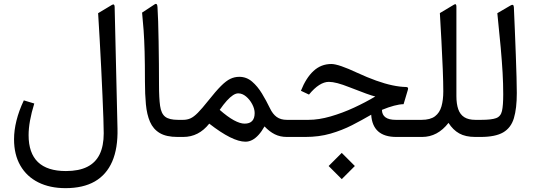

<svg xmlns="http://www.w3.org/2000/svg" viewBox="-20 -704 2747 987"><path d="M584 -43 569.3 -669.9Q568.8 -678.2 565.4 -680.4Q562 -682.6 555.2 -678.7L484.4 -636.2Q488.3 -574.2 492.4 -501.5Q496.6 -428.7 500.2 -354.2Q503.9 -279.8 506.8 -212.9Q509.8 -146 511.5 -95Q513.2 -43.9 513.2 -18.6Q513.2 46.4 492.2 89.4Q471.2 132.3 428.2 153.8Q385.3 175.3 318.8 175.3Q223.1 175.3 175 129.2Q127 83 127 -9.3Q127 -77.6 156.2 -171.9L102.5 -188Q77.1 -134.3 64.7 -84.2Q52.2 -34.2 52.2 12.2Q52.2 90.8 84.7 147.2Q117.2 203.6 176.8 233.4Q236.3 263.2 316.9 263.2Q407.2 263.2 467.3 228.8Q527.3 194.3 556.9 126.2Q586.4 58.1 584 -43Z M797.4 -269.5Q797.4 -318.4 796.9 -376Q796.4 -433.6 795.4 -490.2Q794.4 -546.9 793 -593.8Q791.5 -640.6 789.6 -667.5Q789.1 -678.7 785.4 -682.4Q781.7 -686 774.9 -681.6L710.4 -639.2Q714.8 -595.2 718.3 -547.9Q721.7 -500.5 723.4 -438Q725.1 -375.5 725.1 -284.7Q725.1 -220.2 730 -167.7Q734.9 -115.2 751.2 -77.6Q767.6 -40 801.3 -20Q835 0 892.6 0H909.2Q920.9 0 920.9 -37.6V-49.8Q920.9 -87.9 909.2 -87.9H895Q849.6 -87.9 829.1 -104Q808.6 -120.1 803 -159.7Q797.4 -199.2 797.4 -269.5Z M1109.4 -139.2Q1128.9 -167.5 1146 -186.3Q1163.1 -205.1 1177.7 -214.6Q1192.4 -224.1 1204.6 -224.1Q1225.6 -224.1 1244.9 -208Q1264.2 -191.9 1276.6 -168.2Q1289.1 -144.5 1289.1 -122.6Q1289.1 -95.7 1276.1 -82Q1263.2 -68.4 1237.3 -68.4Q1214.4 -68.4 1182.1 -85.9Q1149.9 -103.5 1109.4 -139.2ZM903.8 -87.9Q877 -87.9 877 -49.8V-37.6Q877 0 903.8 0H921.9Q1001.5 0 1055.7 -68.4Q1174.8 24.4 1241.7 24.4Q1259.8 24.4 1276.6 15.6Q1293.5 6.8 1309.3 -10.7Q1325.2 -28.3 1339.8 -54.2Q1365.2 -27.3 1392.6 -13.7Q1419.9 0 1454.6 0H1463.4Q1475.1 0 1475.1 -37.6V-49.8Q1475.1 -87.9 1463.4 -87.9H1454.6Q1422.9 -87.9 1402.3 -102.8Q1381.8 -117.7 1367.7 -147.5Q1349.1 -186 1326.7 -223.1Q1304.2 -260.3 1275.6 -284.7Q1247.1 -309.1 1210 -309.1Q1186 -309.1 1164.3 -298.8Q1142.6 -288.6 1116 -262Q1089.4 -235.4 1050.3 -186Q1018.1 -145.5 997.1 -124.3Q976.1 -103 959 -95.5Q941.9 -87.9 921.4 -87.9Z M1736.8 82 1669.4 149.4 1736.8 216.8 1804.2 149.4ZM1568.4 -217.8Q1595.2 -250.5 1620.8 -266.8Q1646.5 -283.2 1670.4 -283.2Q1689 -283.2 1715.1 -276.4Q1741.2 -269.5 1775.4 -255.9Q1828.6 -234.9 1862.1 -222.9Q1895.5 -210.9 1909.2 -208Q1859.4 -178.2 1799.8 -150.6Q1740.2 -123 1679.4 -105.5Q1618.7 -87.9 1565.9 -87.9H1458Q1431.2 -87.9 1431.2 -49.8V-37.6Q1431.2 0 1458 0H1549.3Q1620.1 0 1679.2 -17.1Q1738.3 -34.2 1789.8 -60.5Q1841.3 -86.9 1888.2 -114.3Q1895.5 0 2017.1 0H2120.6Q2132.3 0 2132.3 -37.6V-49.8Q2132.3 -87.9 2120.6 -87.9H2014.6Q1979.5 -87.9 1961.7 -100.8Q1943.8 -113.8 1943.4 -139.2Q1977.5 -153.3 2005.4 -160.6Q2033.2 -168 2054.7 -168.5L2076.7 -242.2Q2079.1 -249.5 2076.7 -253.2Q2074.2 -256.8 2067.4 -256.8Q2035.6 -257.3 1997.3 -265.4Q1959 -273.4 1913.8 -289.6Q1868.7 -305.7 1816.9 -329.6Q1720.2 -375 1683.6 -375Q1656.7 -375 1633.8 -366Q1610.8 -356.9 1591.6 -339.1Q1572.3 -321.3 1556.2 -295.9Q1540 -270.5 1526.9 -237.3Z M2115.2 -87.9Q2088.4 -87.9 2088.4 -49.8V-37.6Q2088.4 0 2115.2 0H2149.9Q2229.5 0 2285.6 -72.3Q2308.6 -36.1 2340.8 -18.1Q2373 0 2423.3 0H2438.5Q2450.2 0 2450.2 -37.6V-49.8Q2450.2 -87.9 2438.5 -87.9H2423.8Q2388.2 -87.9 2366.7 -101.6Q2345.2 -115.2 2335.7 -142.6Q2326.2 -169.9 2326.2 -210.4V-669.9Q2326.2 -678.7 2323.2 -681.4Q2320.3 -684.1 2314 -680.2L2241.2 -636.7Q2245.1 -568.4 2249.3 -492.2Q2253.4 -416 2256.1 -347.9Q2258.8 -279.8 2258.8 -234.4Q2258.8 -190.4 2249.5 -157.5Q2240.2 -124.5 2216.1 -106.2Q2191.9 -87.9 2147 -87.9Z M2433.1 -87.9Q2406.2 -87.9 2406.2 -49.8V-37.6Q2406.2 0 2433.1 0H2450.7Q2526.4 0 2566.7 -23.4Q2606.9 -46.9 2621.8 -96.7Q2636.7 -146.5 2636.7 -225.6Q2636.7 -256.3 2635.3 -307.9Q2633.8 -359.4 2631.6 -421.6Q2629.4 -483.9 2626.7 -547.6Q2624 -611.3 2621.6 -667Q2621.1 -676.3 2616.7 -678.5Q2612.3 -680.7 2603.5 -675.3L2536.6 -636.2Q2547.4 -532.2 2554 -459Q2560.5 -385.7 2563.7 -329.6Q2566.9 -273.4 2566.9 -219.2Q2566.9 -161.6 2560.5 -133.5Q2554.2 -105.5 2530.3 -96.7Q2506.3 -87.9 2453.6 -87.9Z"/></svg>

Font: Sahel VF Regular
Style: Regular
Weight: 400
Foundry: Saber Rastikerdar (saber.rastikerdar@gmail.com)
Version: Version 3.4.0